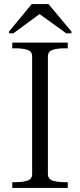

<svg xmlns="http://www.w3.org/2000/svg" viewBox="-20 -918 391 938"><path d="M137 -68V-642Q137 -667 114 -674.5Q91 -682 56 -682H40V-710H311V-682H295Q261 -682 237.5 -674.5Q214 -667 214 -642V-68Q214 -43 237.5 -35.5Q261 -28 295 -28H311V0H40V-28H56Q91 -28 114 -35.5Q137 -43 137 -68ZM217 -898H135L24 -764V-755H45L185 -858H161L304 -755H329V-764Z"/></svg>

Font: Roboto Serif 120pt Expanded Light
Style: Regular
Weight: 300
Width: 7
Designer: Greg Gazdowicz
Foundry: Commercial Type
Version: Version 1.008